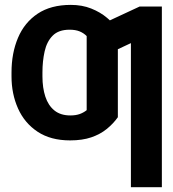

<svg xmlns="http://www.w3.org/2000/svg" viewBox="-20 -573 720 797"><path d="M272 -93.8Q294.4 -93.8 310.8 -99.6Q327.1 -105.5 339.8 -115.7V-291H469.2V-86.4Q450.2 -59.6 423.1 -37.6Q396 -15.6 358.9 -2.9Q321.8 9.8 271 9.8Q190.4 9.8 136.2 -26.1Q82 -62 54.9 -122.6Q27.8 -183.1 27.8 -255.9V-272.5Q27.8 -352.5 54.7 -416Q81.5 -479.5 136.2 -516.1Q190.9 -552.7 273.9 -552.7Q320.8 -552.7 358.6 -537.6Q396.5 -522.5 424.3 -499Q452.1 -475.6 469.2 -450.2V-265.6L339.8 -272V-423.3Q327.1 -436 310.1 -442.9Q293 -449.7 269 -449.7Q223.1 -449.7 198.7 -425Q174.3 -400.4 165.3 -359.9Q156.2 -319.3 156.2 -272.5V-255.9Q156.2 -208.5 168.2 -171.9Q180.2 -135.3 205.8 -114.5Q231.4 -93.8 272 -93.8ZM651.9 -545.9V204.1H523.4V-394L410.6 -341.3V-476.6L559.6 -545.9Z"/></svg>

Font: Inter 28pt SemiBold
Style: Regular
Weight: 600
Designer: Rasmus Andersson
Foundry: rsms
Version: Version 4.001;git-66647c0bb